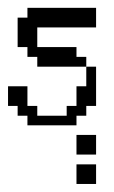

<svg xmlns="http://www.w3.org/2000/svg" viewBox="-20 -312 284 478"><path d="M170.4 146V97.2H219.2V146ZM170.4 72.8V23.9H219.2V72.8ZM48.3 0V-23.9H23.9V-48.3H0V-97.2H48.3V-48.3H72.8V-23.9H146V-48.3H170.4V-97.2H194.8V-146H219.2V-48.3H194.8V-23.9H170.4V0ZM72.8 -146V-170.4H48.3V-194.8H23.9V-268.1H48.3V-292.5H219.2V-243.7H72.8V-194.8H170.4V-170.4H194.8V-146Z"/></svg>

Font: FS Mondwest Regular
Style: Regular
Weight: 400
Designer: NZWStudios2024
Foundry: https://fontstruct.com
Version: Version 1.0